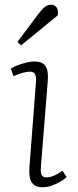

<svg xmlns="http://www.w3.org/2000/svg" viewBox="-20 -778 328 812"><path d="M132 -430Q134 -452 128.5 -463.5Q123 -475 107 -475Q93 -475 75.5 -470Q58 -465 37 -456L26 -488Q45 -500 75.5 -509Q106 -518 126 -518Q154 -518 166.5 -505.5Q179 -493 181.5 -472Q184 -451 181 -423L153 -73Q151 -48 156 -38Q161 -28 176 -28Q191 -28 207 -34.5Q223 -41 244 -56L262 -29Q250 -18 233 -8.5Q216 1 197.5 7.5Q179 14 159 14Q134 14 121.5 2Q109 -10 106 -28.5Q103 -47 104 -65ZM143 -720Q160 -742 171.5 -750Q183 -758 196 -758Q212 -758 220 -745.5Q228 -733 224 -713L69 -586L54 -601Z"/></svg>

Font: Literata 18pt ExtraLight
Style: Italic
Weight: 250
Italic angle: -2°
Designer: Latin by Veronika Burian and Jose Scaglione. Greek by Irene Vlachou. Cyrillic by Vera Evstafieva
Foundry: TypeTogether
Version: Version 3.103;gftools[0.9.29]